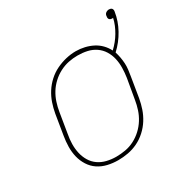

<svg xmlns="http://www.w3.org/2000/svg" viewBox="-148 -768 895 911"><g transform="rotate(-30 300.0 -313.0)"><path d="M246 8Q217 8 189 1.5Q161 -5 138.5 -20Q116 -35 101 -58.5Q86 -82 79.5 -109Q73 -136 73.5 -165Q74 -194 79 -223L97 -333Q102 -361 111 -387.5Q120 -414 135.5 -438.5Q151 -463 173 -483Q195 -503 221 -515.5Q247 -528 274.5 -534.5Q302 -541 329 -541Q353 -541 376.5 -535.5Q400 -530 420.5 -519.5Q441 -509 457 -492.5Q473 -476 483 -456Q498 -470 510.5 -485.5Q523 -501 533 -518Q543 -535 550.5 -553Q558 -571 562 -590Q561 -589 559.5 -589Q558 -589 556 -589Q552 -589 548 -590.5Q544 -592 541.5 -595Q539 -598 538.5 -602.5Q538 -607 539 -611Q539 -616 541 -620.5Q543 -625 547 -628Q551 -631 555.5 -632.5Q560 -634 565 -634Q565 -634 565 -634Q565 -634 565 -634Q569 -634 573.5 -632.5Q578 -631 580.5 -627.5Q583 -624 583.5 -619.5Q584 -615 583 -611Q576 -564 551.5 -519.5Q527 -475 490 -441Q495 -425 498 -408.5Q501 -392 502 -375.5Q503 -359 501 -341.5Q499 -324 496 -307L478 -197Q473 -169 464 -142.5Q455 -116 439.5 -91.5Q424 -67 402 -47Q380 -27 354 -14.5Q328 -2 300.5 3Q273 8 246 8ZM246 -11Q271 -11 296.5 -15.5Q322 -20 345.5 -32Q369 -44 389 -62.5Q409 -81 423 -103.5Q437 -126 445 -150.5Q453 -175 457 -200L476 -310Q480 -336 480.5 -362.5Q481 -389 475.5 -413.5Q470 -438 457 -459Q444 -480 423.5 -494Q403 -508 378 -513.5Q353 -519 326 -519Q301 -519 276.5 -514Q252 -509 228.5 -497Q205 -485 185 -466.5Q165 -448 151.5 -426Q138 -404 130 -379.5Q122 -355 118 -330L100 -220Q95 -194 94.5 -168Q94 -142 99.5 -117.5Q105 -93 117.5 -72Q130 -51 150 -37Q170 -23 195 -17Q220 -11 246 -11Z"/></g></svg>

Font: Iosevka Curly Slab ThExObl
Style: Regular
Weight: 100
Width: 7
Italic angle: -9°
Monospace: yes
Designer: Belleve Invis
Foundry: Belleve Invis
Version: Version 11.1.0; ttfautohint (v1.8.3)